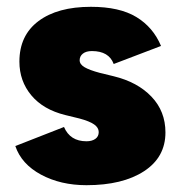

<svg xmlns="http://www.w3.org/2000/svg" viewBox="-20 -532 531 564"><path d="M25 -103 168 -159Q186 -117 234 -117Q250 -117 260 -124Q270 -131 270 -144Q270 -157 256.5 -166.5Q243 -176 213 -184L172 -194Q107 -210 72 -252Q37 -294 37 -351Q37 -428 93 -470Q149 -512 247 -512Q331 -512 380.5 -482Q430 -452 453 -397L314 -344Q300 -382 250 -382Q233 -382 223.5 -374.5Q214 -367 214 -355Q214 -343 228.5 -334.5Q243 -326 273 -318L314 -308Q384 -291 425 -248Q466 -205 466 -143Q466 -70 403 -29Q340 12 234 12Q158 12 100.5 -19Q43 -50 25 -103Z"/></svg>

Font: Oak Sans Black
Style: Regular
Weight: 900
Designer: Erik Kennedy, Walven
Foundry: Erik Kennedy, Walven
Version: Version 1.000